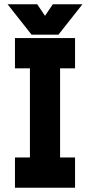

<svg xmlns="http://www.w3.org/2000/svg" viewBox="-20 -878 421 898"><path d="M50 0V-141.5H120V-558.5H50V-700H331V-558.5H261V-141.5H331V0ZM127.5 -716 15.5 -858H154L190.5 -804L227 -858H365.5L253.5 -716Z"/></svg>

Font: Tourney Condensed Black
Style: Regular
Weight: 900
Width: 3
Designer: Tyler Finck
Foundry: Etcetera Type Co
Version: Version 1.010; ttfautohint (v1.8.3)